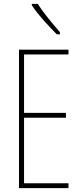

<svg xmlns="http://www.w3.org/2000/svg" viewBox="-20 -970 421 990"><path d="M175 -950H144V-943C177 -892 235 -831 273 -793H289V-804C250 -850 210 -895 175 -950ZM333 0V-25H104V-363H320V-388H104V-689H333V-714H78V0Z"/></svg>

Font: Noto Sans Myanmar UI ExtraCondensed Thin
Style: Regular
Weight: 100
Width: 2
Designer: Monotype Design Team
Foundry: Monotype Imaging Inc.
Version: Version 2.103